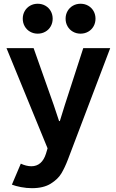

<svg xmlns="http://www.w3.org/2000/svg" viewBox="-20 -776 607 1009"><path d="M42.5 194.3 89.4 84Q102.1 90.3 116.9 94Q131.8 97.7 144.5 97.7Q200.7 97.7 221.7 31.2L230 3.4L14.2 -522.9H156.7L262.2 -224.6L290.5 -139.6H294.4L320.8 -224.6L417.5 -522.9H559.1L336.9 62.5Q320.8 104.5 302.7 135Q284.7 165.5 246.6 189.2Q208.5 212.9 147.9 212.9Q119.6 212.9 90.3 207.3Q61 201.7 42.5 194.3ZM324.7 -677.7Q324.7 -699.7 335 -717.8Q345.2 -735.8 363.3 -746.1Q381.3 -756.3 403.3 -756.3Q425.3 -756.3 443.4 -746.1Q461.4 -735.8 471.7 -717.8Q481.9 -699.7 481.9 -677.7Q481.9 -655.8 471.7 -637.7Q461.4 -619.6 443.4 -609.4Q425.3 -599.1 403.3 -599.1Q381.3 -599.1 363.3 -609.4Q345.2 -619.6 335 -637.7Q324.7 -655.8 324.7 -677.7ZM99.6 -677.7Q99.6 -699.7 109.9 -717.8Q120.1 -735.8 138.2 -746.1Q156.2 -756.3 178.2 -756.3Q200.2 -756.3 218.3 -746.1Q236.3 -735.8 246.6 -717.8Q256.8 -699.7 256.8 -677.7Q256.8 -655.8 246.6 -637.7Q236.3 -619.6 218.3 -609.4Q200.2 -599.1 178.2 -599.1Q156.2 -599.1 138.2 -609.4Q120.1 -619.6 109.9 -637.7Q99.6 -655.8 99.6 -677.7Z"/></svg>

Font: Reddit Sans
Style: Bold
Weight: 700
Designer: Stephen Hutchings
Foundry: Reddit
Version: Version 1.013